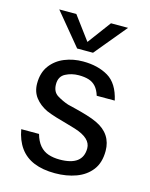

<svg xmlns="http://www.w3.org/2000/svg" viewBox="-100 -693 603 771"><g transform="rotate(15 201.0 -307.0)"><path d="M203 13Q152 13 115.5 -2Q79 -17 57 -47.5Q35 -78 27 -123H101Q109 -94 124 -76.5Q139 -59 160 -52Q181 -45 207 -45Q255 -45 279 -63Q303 -81 303 -117Q303 -138 286 -154Q269 -170 234 -181Q219 -186 196.5 -192Q174 -198 151 -205Q128 -212 109 -220Q78 -235 59.5 -259Q41 -283 41 -317Q41 -362 63 -391.5Q85 -421 120.5 -435.5Q156 -450 197 -450Q259 -450 302 -424.5Q345 -399 360 -331H285Q278 -354 266 -367.5Q254 -381 236.5 -386.5Q219 -392 195 -392Q165 -392 140 -379Q115 -366 115 -334Q115 -302 137 -288.5Q159 -275 183 -267Q195 -264 217.5 -258.5Q240 -253 265 -245.5Q290 -238 309 -229Q343 -213 360 -187Q377 -161 377 -126Q377 -77 353.5 -46.5Q330 -16 290.5 -1.5Q251 13 203 13ZM160 -494 50 -627H121L202 -518H184L265 -627H336L226 -494Z"/></g></svg>

Font: Teachers
Style: Regular
Weight: 400
Designer: Alfredo Marco Pradil, Chank Diesel
Version: Version 1.001